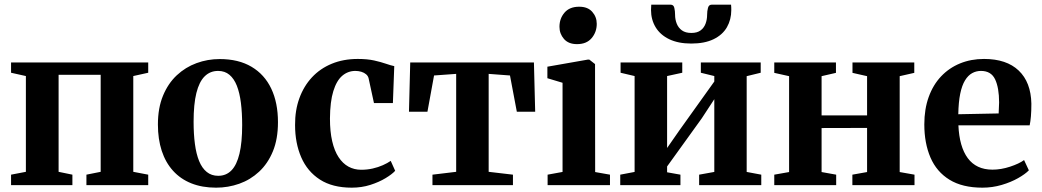

<svg xmlns="http://www.w3.org/2000/svg" viewBox="-20 -812 4568 842"><path d="M28.5 0V-46L93.5 -58.5V-478.5L28.5 -493V-538H630V-493L564.5 -478.5V-58.5L630 -46V0H359V-46L421.5 -58.5V-484H237V-58.5L297.5 -46V0Z M672.5 -266Q672.5 -338.5 694.8 -392.2Q717 -446 755.2 -481.8Q793.5 -517.5 842 -535.2Q890.5 -553 943.5 -553Q1026 -553 1083 -519.2Q1140 -485.5 1169.5 -423.5Q1199 -361.5 1199 -276Q1199 -202.5 1176.8 -148.5Q1154.5 -94.5 1116.2 -59Q1078 -23.5 1029.2 -6.2Q980.5 11 927.5 11Q866.5 11 819 -8Q771.5 -27 738.8 -63.2Q706 -99.5 689.2 -150.8Q672.5 -202 672.5 -266ZM937 -41Q972 -41 995.2 -65Q1018.5 -89 1030.2 -138.2Q1042 -187.5 1042 -263.5Q1042 -317 1036.5 -360.8Q1031 -404.5 1018.8 -435.8Q1006.5 -467 986.2 -484Q966 -501 936.5 -501Q901.5 -501 877.5 -477.2Q853.5 -453.5 841.2 -404.2Q829 -355 829 -278Q829 -224 834.8 -180.5Q840.5 -137 853.2 -105.8Q866 -74.5 886.8 -57.8Q907.5 -41 937 -41Z M1522.5 11Q1438 11 1383 -24.5Q1328 -60 1301 -122.2Q1274 -184.5 1274 -263.5Q1273.5 -328 1292.8 -381Q1312 -434 1348 -472.8Q1384 -511.5 1435 -532.5Q1486 -553.5 1549 -553.5Q1590.5 -553.5 1620.8 -546.8Q1651 -540 1672.5 -532.5Q1694 -525 1709 -522L1703 -360H1620L1596.5 -468.5Q1594 -479 1585.5 -486.2Q1577 -493.5 1564.8 -497.2Q1552.5 -501 1538.5 -501Q1506 -501 1481 -479.8Q1456 -458.5 1441.8 -412.5Q1427.5 -366.5 1427 -292Q1427 -235 1436.8 -192.8Q1446.5 -150.5 1464.8 -122.8Q1483 -95 1508.2 -81.2Q1533.5 -67.5 1564 -67.5Q1590.5 -67.5 1614.5 -73Q1638.5 -78.5 1658.8 -87.5Q1679 -96.5 1693.5 -106.5L1713 -63Q1699.5 -48 1671 -30.8Q1642.5 -13.5 1604.2 -1.2Q1566 11 1522.5 11Z M1876.5 0V-46L1980.5 -58.5V-488L1883.5 -481L1854.5 -322H1773.5L1779 -538H2321.5L2327 -322H2246.5L2216.5 -481L2123 -488V-58.5L2229.5 -46V0Z M2381.5 0V-46L2447 -58V-449L2380.5 -469V-519.5L2557 -550.5H2564.5L2589.5 -531L2590 -57.5L2655 -46V0ZM2510 -618.5Q2473 -618.5 2453.2 -641.2Q2433.5 -664 2433.5 -694.5Q2433.5 -731 2455.8 -756.8Q2478 -782.5 2519.5 -782.5H2520.5Q2557.5 -782.5 2577.2 -760.2Q2597 -738 2597 -707.5Q2597 -671.5 2574.8 -645Q2552.5 -618.5 2511 -618.5Z M2700 0V-46L2763 -58V-478.5L2701.5 -493V-538H2972V-493L2905.5 -478.5V-163L2959.5 -240.5L3112.5 -454.5V-478.5L3053.5 -493V-538H3316V-493L3254.5 -478V-58L3318.5 -46V0H3046V-46L3112.5 -58V-377L3057.5 -293L2905.5 -82V-56.5L2964 -46V0ZM2921 -791.5Q2934 -791.5 2937.2 -777.5Q2940.5 -763.5 2940.5 -747Q2940.5 -726.5 2947.8 -708.2Q2955 -690 2970.5 -678.8Q2986 -667.5 3012 -667.5Q3037.5 -667.5 3052.5 -678.8Q3067.5 -690 3074.2 -708.2Q3081 -726.5 3081 -747Q3081 -763.5 3084.8 -777.5Q3088.5 -791.5 3101 -791.5H3186Q3186.5 -786.5 3186.8 -779.8Q3187 -773 3187 -768Q3187 -726 3167.8 -692.5Q3148.5 -659 3109.2 -640Q3070 -621 3011.5 -621Q2954.5 -621 2915 -640Q2875.5 -659 2855.2 -692.5Q2835 -726 2835 -768Q2835 -774 2835.5 -779.8Q2836 -785.5 2836 -791.5Z M3375.5 0V-46L3440.5 -57.5V-478L3375.5 -492.5V-538H3646V-492.5L3583 -478V-306H3782.5V-478L3718.5 -492.5V-538H3989.5V-492.5L3925.5 -478V-57.5L3990.5 -46V0H3718V-46L3782.5 -57.5V-251L3583 -250.5V-57.5L3647 -46V0Z M4288.5 11Q4200.5 11 4144 -23.8Q4087.5 -58.5 4060.5 -121.2Q4033.5 -184 4033.5 -266.5Q4033.5 -333.5 4052.8 -386.8Q4072 -440 4107 -477Q4142 -514 4190 -533.8Q4238 -553.5 4295.5 -553.5Q4394 -553.5 4447.5 -502.5Q4501 -451.5 4503 -357.5Q4503 -325 4501 -301.8Q4499 -278.5 4495.5 -262.5H4183Q4185 -216 4195.2 -179.8Q4205.5 -143.5 4224 -118.5Q4242.5 -93.5 4269.5 -80.8Q4296.5 -68 4332.5 -68Q4370 -68 4409.5 -81Q4449 -94 4471 -110L4492 -65Q4476 -48.5 4444.8 -30.8Q4413.5 -13 4372.8 -1Q4332 11 4288.5 11ZM4182.5 -311 4359.5 -314.5Q4360 -326.5 4360.5 -338.5Q4361 -350.5 4361.5 -362.5Q4361.5 -427 4344 -464Q4326.5 -501 4282 -501Q4261 -501 4243.2 -491.2Q4225.5 -481.5 4212 -459.5Q4198.5 -437.5 4191 -401Q4183.5 -364.5 4182.5 -311Z"/></svg>

Font: Merriweather 60pt
Style: Bold
Weight: 700
Version: Version 2.100